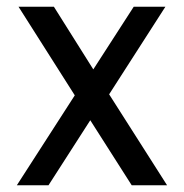

<svg xmlns="http://www.w3.org/2000/svg" viewBox="-20 -550 546 570"><path d="M30 0 202 -267 35 -530H140L257 -344L377 -530H471L304 -270L476 0H371L248 -193L124 0Z"/></svg>

Font: Orienta
Style: Regular
Weight: 400
Designer: Eduardo Rodriguez Tunni
Foundry: Eduardo Rodriguez Tunni
Version: Version 1.002; ttfautohint (v1.8.4.7-5d5b);gftools[0.9.23]